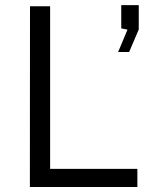

<svg xmlns="http://www.w3.org/2000/svg" viewBox="-20 -748 618 768"><path d="M100 -723H180.5V-72.5H529.5V0H99.5ZM452.5 -540 490 -629.5 465 -634.5V-727.5H535V-630L496.5 -540Z"/></svg>

Font: Public Sans Thin Light
Style: Regular
Weight: 300
Version: Version 1.007